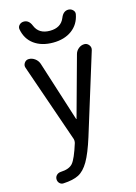

<svg xmlns="http://www.w3.org/2000/svg" viewBox="-139 -1018 779 1100"><g transform="rotate(-15 250.0 -468.0)"><path d="M335 -908.2Q349.6 -945.3 379.9 -945.3Q395.5 -945.3 406.7 -934.1Q418 -922.9 415 -908.2Q404.3 -850.6 359.9 -817.9Q315.4 -785.2 248 -785.2Q180.7 -785.2 136.2 -817.4Q91.8 -849.6 81.1 -908.2Q78.1 -922.9 88.9 -934.1Q99.6 -945.3 116.2 -945.3Q146.5 -945.3 161.1 -908.2Q182.6 -855.5 248 -855.5Q313.5 -855.5 335 -908.2ZM218.8 -220.7 57.6 -686.5Q51.8 -702.1 61.5 -716.3Q71.3 -730.5 87.9 -730.5Q107.4 -730.5 124 -718.3Q140.6 -706.1 147.5 -686.5L261.7 -328.1H262.7H263.7L362.3 -686.5Q367.2 -705.1 382.8 -717.8Q398.4 -730.5 418 -730.5Q433.6 -730.5 444.3 -716.8Q455.1 -703.1 450.2 -686.5L302.7 -210Q274.4 -120.1 247.6 -74.2Q220.7 -28.3 187.5 -11.2Q154.3 5.9 96.7 8.8Q83 9.8 73.2 0Q63.5 -9.8 63.5 -24.4Q63.5 -38.1 73.2 -47.9Q83 -57.6 97.7 -58.6Q148.4 -60.5 169.9 -85.4Q191.4 -110.4 218.8 -198.2Q221.7 -210 218.8 -220.7Z"/></g></svg>

Font: Rounded-X Mgen+ 1mn regular
Style: Regular
Weight: 400
Designer: [Source Han Sans]
Ryoko NISHIZUKA  (kana & ideographs); Paul D. Hunt (Latin, Greek & Cyrillic); Wenlong ZHANG  (bopomofo
Version: Version 1.059.20150602